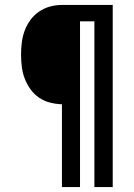

<svg xmlns="http://www.w3.org/2000/svg" viewBox="-20 -755 540 775"><path d="M230 0V-334Q205 -335 181.5 -341Q158 -347 137.5 -361Q117 -375 102.5 -395.5Q88 -416 79.5 -438.5Q71 -461 68 -485.5Q65 -510 65 -535Q65 -559 68 -583.5Q71 -608 79.5 -631Q88 -654 102.5 -674Q117 -694 137.5 -708Q158 -722 181.5 -728.5Q205 -735 230 -735H435V0H361V-669H303V0Z"/></svg>

Font: Iosevka Curly Slab
Style: Regular
Weight: 400
Monospace: yes
Designer: Belleve Invis
Foundry: Belleve Invis
Version: Version 22.1.2; ttfautohint (v1.8.4)